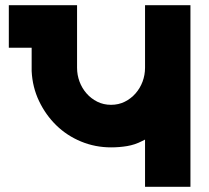

<svg xmlns="http://www.w3.org/2000/svg" viewBox="-20 -720 804 740"><path d="M14 -700H277V-459Q277 -431 286.5 -405.5Q296 -380 313.5 -360Q331 -340 355 -328Q379 -316 408 -316Q437 -316 461 -328Q485 -340 502.5 -360Q520 -380 529.5 -405.5Q539 -431 539 -459V-700H714V0H539V-182L527 -176Q500 -162 470 -157Q440 -152 408 -152Q347 -152 292.5 -174.5Q238 -197 197 -237Q156 -277 130.5 -330.5Q105 -384 102 -446V-536H14Z"/></svg>

Font: Aoudax Cyrillic
Style: Regular
Weight: 400
Designer: William Zhang
Foundry: William Zhang
Version: Version 1.00 June 4, 2021, initial release